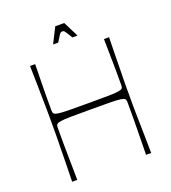

<svg xmlns="http://www.w3.org/2000/svg" viewBox="-153 -977 974 1091"><g transform="rotate(-20 334.0 -431.5)"><path d="M95 0Q97 -72 97.5 -118Q98 -164 98.5 -194.5Q99 -225 99.5 -247.5Q100 -270 100 -293.5Q100 -317 100 -350Q100 -383 100 -406.5Q100 -430 99.5 -452.5Q99 -475 98.5 -505.5Q98 -536 97.5 -582Q97 -628 95 -700H126Q125 -646 124.5 -610.5Q124 -575 123.5 -551.5Q123 -528 123 -509Q123 -490 123 -469.5Q123 -449 123 -419Q123 -407 128.5 -401Q134 -395 154 -392Q174 -389 216.5 -388.5Q259 -388 334 -388Q409 -388 451.5 -388.5Q494 -389 514 -392Q534 -395 539.5 -401Q545 -407 545 -419Q545 -449 545 -469.5Q545 -490 545 -509Q545 -528 544.5 -551.5Q544 -575 543.5 -610.5Q543 -646 542 -700H573Q571 -628 570.5 -582Q570 -536 569.5 -505.5Q569 -475 568.5 -452.5Q568 -430 568 -406.5Q568 -383 568 -350Q568 -317 568 -293.5Q568 -270 568.5 -247.5Q569 -225 569.5 -194.5Q570 -164 571 -118Q572 -72 573 0H542Q543 -66 543.5 -108.5Q544 -151 544.5 -178.5Q545 -206 545 -226.5Q545 -247 545 -268Q545 -289 545 -319Q545 -331 539.5 -337Q534 -343 514 -346Q494 -349 451.5 -349.5Q409 -350 334 -350Q259 -350 216.5 -349.5Q174 -349 154 -346Q134 -343 128.5 -337Q123 -331 123 -319Q123 -289 123 -268Q123 -247 123 -226.5Q123 -206 123.5 -178.5Q124 -151 124.5 -108.5Q125 -66 126 0ZM260 -770 307 -863H361L408 -770H377Q361 -796 354 -807Q347 -818 343.5 -820Q340 -822 334 -822Q329 -822 325 -820Q321 -818 314 -807Q307 -796 291 -770Z"/></g></svg>

Font: Ojuju ExtraLight
Style: Regular
Weight: 200
Designer: Chisaokwu Joboson, Mirko Velimirovic
Foundry: Udi Foundry
Version: Version 1.000